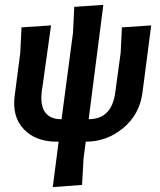

<svg xmlns="http://www.w3.org/2000/svg" viewBox="-20 -572 653 786"><path d="M212 8Q126 8 77.5 -43Q29 -94 40 -179L63 -356L68 -460L189 -468L151 -197Q144 -140 165 -112Q186 -84 230 -84H232L279 -439L284 -544L403 -552L343 -84Q438 -84 452 -195L474 -356L479 -460L599 -468L563 -191Q551 -103 484 -47.5Q417 8 331 8L322 77L316 185L196 194L220 8Z"/></svg>

Font: Alegreya Sans SC
Style: Bold Italic
Weight: 700
Italic angle: -7°
Designer: Juan Pablo del Peral
Foundry: Huerta Tipografica
Version: Version 2.007